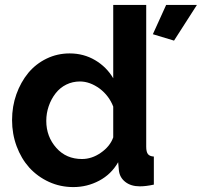

<svg xmlns="http://www.w3.org/2000/svg" viewBox="-20 -750 820 780"><path d="M460 -91 463 -58Q466 -29 489 -11Q512 7 548 7Q573 7 605 0V-114Q588 -115 581 -124Q574 -133 574 -154V-730H440V-432Q413 -478 366.5 -505.5Q320 -533 263 -533Q213 -533 169.5 -512Q126 -491 95 -454Q64 -416 46.5 -367Q29 -318 29 -262Q29 -206 47.5 -156Q66 -106 99 -69Q133 -32 179 -11Q225 10 278 10Q334 10 383 -16Q432 -42 460 -91ZM655 -730 601 -611 687 -585 780 -730ZM209 -149Q168 -195 168 -259Q168 -290 178 -319Q188 -348 206 -371Q224 -394 249.5 -406.5Q275 -419 305 -419Q345 -419 385 -390Q423 -361 440 -317V-192Q427 -155 389 -129Q353 -104 313 -104Q249 -104 209 -149Z"/></svg>

Font: RT Raleway Bold
Style: Regular
Weight: 400
Designer: Matt McInerney, Pablo Impallari, Rodrigo Fuenzalida — Edited by Milan Moffatt in April 2016
Foundry: Matt McInerney, Pablo Impallari, Rodrigo Fuenzalida — Edited by Milan Moffatt in April 2016
Version: Version 3.001